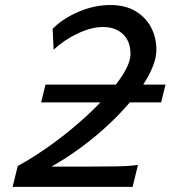

<svg xmlns="http://www.w3.org/2000/svg" viewBox="-20 -730 666 750"><path d="M519 -85.9 498 0H29.3L49.3 -81.5Q108.4 -113.8 170.4 -157.7Q232.4 -201.7 289.6 -251.5Q346.7 -301.3 391.8 -350.8Q437 -400.4 463.4 -444.1Q489.7 -487.8 489.7 -519Q489.7 -568.8 460.2 -596.7Q430.7 -624.5 382.3 -624.5Q337.4 -624.5 284.4 -599.6Q231.4 -574.7 189.5 -536.1L185.5 -617.2Q225.1 -657.7 287.1 -684.1Q349.1 -710.4 411.1 -710.4Q468.3 -710.4 508.3 -687Q548.3 -663.6 569.6 -624Q590.8 -584.5 590.8 -536.1Q590.8 -497.1 567.9 -449.5Q544.9 -401.9 504.6 -351.3Q464.4 -300.8 412.1 -251Q359.9 -201.2 300.5 -157Q241.2 -112.8 180.7 -79.1H305.2Q377.4 -79.1 433.1 -80.1Q488.8 -81.1 519 -85.9ZM140.6 -330.1 157.7 -399.4H626.5L609.4 -330.1Z"/></svg>

Font: Andika
Style: Italic
Weight: 400
Italic angle: -14°
Designer: Victor Gaultney, Annie Olsen, Julie Remington, Don Collingsworth, Eric Hays, Becca Hirsbrunner
Foundry: SIL International
Version: Version 6.101